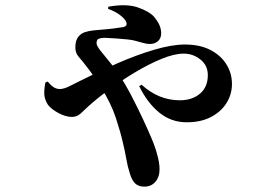

<svg xmlns="http://www.w3.org/2000/svg" viewBox="-20 -622 1040 716"><path d="M518 74Q496 74 483.5 61.5Q471 49 464 24Q456 0 451 -29.5Q446 -59 438 -91Q430 -127 412.5 -181Q395 -235 357 -296Q342 -320 328 -340Q314 -360 302 -375Q287 -395 274 -409.5Q261 -424 261 -445Q261 -470 271 -483.5Q281 -497 296.5 -502Q312 -507 327.5 -508.5Q343 -510 355 -511Q381 -513 405 -516Q429 -519 440 -521Q456 -525 451 -539Q447 -551 428 -565.5Q409 -580 383 -589L384 -597Q451 -609 493.5 -594.5Q536 -580 555 -559Q568 -543 574.5 -528.5Q581 -514 581 -498Q581 -479 569 -468.5Q557 -458 539 -458Q526 -458 509.5 -463Q493 -468 484 -470Q474 -473 455 -475Q436 -477 414.5 -478.5Q393 -480 371 -481Q359 -481 349.5 -478Q340 -475 340 -461Q340 -452 353.5 -434.5Q367 -417 385.5 -395Q404 -373 420 -350Q446 -311 470 -265Q494 -219 513 -178Q532 -137 543 -111Q556 -82 565.5 -48.5Q575 -15 575 9Q575 38 559.5 56Q544 74 518 74ZM676 -166Q618 -166 573.5 -202.5Q529 -239 499 -301L508 -306Q540 -277 575.5 -262.5Q611 -248 651 -248Q696 -248 725.5 -272.5Q755 -297 755 -342Q755 -378 727.5 -400Q700 -422 665 -422Q630 -422 582.5 -402.5Q535 -383 484 -352.5Q433 -322 387.5 -288.5Q342 -255 310 -226Q294 -211 280.5 -198.5Q267 -186 248 -186Q225 -186 198 -200.5Q171 -215 159 -231Q149 -246 146 -263Q143 -280 149 -314L158 -318Q168 -305 179 -297.5Q190 -290 203 -290Q218 -290 239 -300.5Q260 -311 280 -321Q347 -355 418 -386Q489 -417 555 -436.5Q621 -456 670 -456Q725 -456 764 -436Q803 -416 824 -382.5Q845 -349 845 -309Q845 -270 824.5 -237.5Q804 -205 766.5 -185.5Q729 -166 676 -166Z"/></svg>

Font: Noto Serif JP ExtraBold
Style: Regular
Weight: 800
Designer: Ryoko NISHIZUKA 西塚涼子 (kana & ideographs); Frank Grießhammer (Latin, Greek & Cyrillic); Wenlong ZHANG 张文龙 (bopomofo); San
Foundry: Adobe
Version: Version 2.003-H1;hotconv 1.1.1;makeotfexe 2.6.0